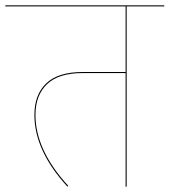

<svg xmlns="http://www.w3.org/2000/svg" viewBox="-30 -700 636 720"><path d="M586 -676H445V0H441V-426H280Q190 -426 146.5 -384.5Q103 -343 103 -269Q103 -137 226 -3L223 0Q99 -135 99 -269Q99 -345 143.5 -387.5Q188 -430 280 -430H441V-676H-10V-680H586Z"/></svg>

Font: FiraGO Four
Style: Regular
Weight: 100
Designer: bBox Type
Foundry: bBox Type GmbH
Version: Version 1.001